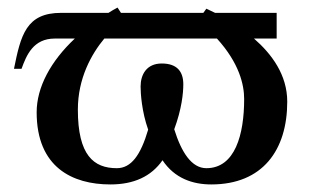

<svg xmlns="http://www.w3.org/2000/svg" viewBox="-20 -476 829 508"><path d="M740 -207C740 -278 699 -333 652 -374H712V-442H549C539 -447 532 -450 526 -453L518 -442H300L291 -456C283 -452 275 -447 267 -442H142C49 -442 35 -383 17 -294H37C50 -330 68 -374 125 -374H178C114 -314 77 -245 77 -179C77 -33 172 12 272 12C334 12 380 -9 410 -52C442 -4 490 12 539 12C675 12 740 -79 740 -207ZM554 -374C613 -309 626 -252 626 -214C626 -120 602 -31 526 -31C487 -31 460 -73 441 -134C461 -188 465 -230 465 -253C465 -286 449 -308 408 -308C368 -308 352 -279 352 -247C352 -229 355 -181 372 -133C352 -65 327 -31 289 -31C228 -31 186 -65 186 -186C186 -269 222 -333 256 -374Z"/></svg>

Font: Libertinus Serif Semibold
Style: Regular
Weight: 600
Designer: Philipp H. Poll, Khaled Hosny
Foundry: Caleb Maclennan
Version: Version 7.050;RELEASE